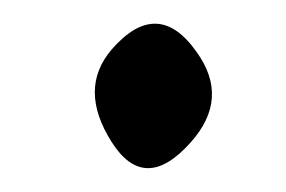

<svg xmlns="http://www.w3.org/2000/svg" viewBox="-20 -133 241 162"><path d="M74 -91Q113 -136 146 -89Q174 -50 141 -13Q102 31 74 -13.5Q46 -58 74 -91Z"/></svg>

Font: Kavivanar
Style: Regular
Weight: 400
Designer: Tharique Azeez
Foundry: Tharique Azeez
Version: Version 1.88